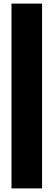

<svg xmlns="http://www.w3.org/2000/svg" viewBox="-20 -828 298 1068"><path d="M44 220V-808H214V220Z"/></svg>

Font: Encode Sans Condensed Black
Style: Regular
Weight: 900
Width: 3
Designer: Multiple Designers
Foundry: Impallari Type
Version: Version 2.000